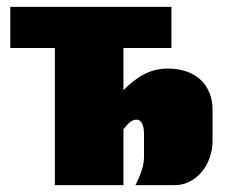

<svg xmlns="http://www.w3.org/2000/svg" viewBox="-20 -540 655 560"><path d="M10 -520V-400H140V0H340V-163C353 -179 363 -191 378 -191C392 -191 400 -176 400 -150V-80C400 -49 381 -12 375 0H490C551 0 600 -58 600 -130V-220C600 -290 553 -340 470 -340C418 -340 380 -317 340 -277V-400H480V-520Z"/></svg>

Font: MikodacsPCS
Style: Regular
Weight: 900
Designer: gluk (gluksza@wp.pl)
Foundry: gluk (gluksza@wp.pl)
Version: Version 0.27